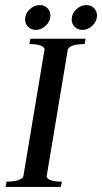

<svg xmlns="http://www.w3.org/2000/svg" viewBox="-20 -738 403 758"><path d="M263 -661Q263 -684 281 -701Q299 -718 321 -718Q339 -718 351 -706Q363 -694 363 -677Q363 -654 345 -637Q327 -620 305 -620Q287 -620 275 -632Q263 -644 263 -661ZM79 -661Q79 -684 97 -701Q115 -718 137 -718Q155 -718 167 -706Q179 -694 179 -677Q179 -654 161 -637Q143 -620 121 -620Q103 -620 91 -632Q79 -644 79 -661ZM2 0 6 -21Q61 -21 72 -41L156 -544Q150 -564 96 -564L100 -585H318L314 -564Q259 -564 248 -544L164 -41Q170 -21 224 -21L220 0Z"/></svg>

Font: Judson
Style: Italic
Weight: 400
Italic angle: -9.5°
Version: Version 20110429